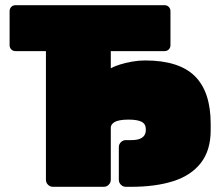

<svg xmlns="http://www.w3.org/2000/svg" viewBox="-20 -720 862 740"><path d="M184 0Q173 0 165 -8Q157 -16 157 -27V-523H40Q30 -523 23.5 -529.5Q17 -536 17 -546V-677Q17 -687 23.5 -693.5Q30 -700 40 -700H614Q624 -700 630.5 -693.5Q637 -687 637 -677V-546Q637 -536 630.5 -529.5Q624 -523 614 -523H407V-457Q422 -465 443 -471.5Q464 -478 489 -482.5Q514 -487 539 -487Q670 -487 731 -426.5Q792 -366 792 -243V-218Q792 -141 754.5 -92.5Q717 -44 648.5 -22Q580 0 485 0H465Q454 0 446 -8Q438 -16 438 -27V-153Q438 -164 446 -172Q454 -180 465 -180H485Q507 -180 519 -185Q531 -190 536.5 -198.5Q542 -207 542 -219V-222Q542 -242 526 -250.5Q510 -259 475 -259Q456 -259 442.5 -256.5Q429 -254 421.5 -249.5Q414 -245 410.5 -239.5Q407 -234 407 -228V-27Q407 -16 399 -8Q391 0 380 0Z"/></svg>

Font: Rubik Black
Style: Regular
Weight: 900
Designer: Hubert and Fischer
Foundry: Hubert and Fischer
Version: Version 2.300;gftools[0.9.30]